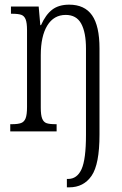

<svg xmlns="http://www.w3.org/2000/svg" viewBox="-20 -564 524 824"><path d="M267 204H272Q311 204 330 162Q349 120 349 15V-355Q349 -425 328.5 -462.5Q308 -500 262 -500Q211 -500 183 -454.5Q155 -409 155 -327V-102Q155 -70 161 -55Q167 -40 179.5 -35.5Q192 -31 219 -31H223V0H24V-31H31Q57 -31 70.5 -36Q84 -41 90 -56.5Q96 -72 96 -105V-434Q96 -466 90 -481Q84 -496 71 -500.5Q58 -505 31 -505H27V-536H146L153 -456H156Q176 -501 204 -522.5Q232 -544 277 -544Q343 -544 375 -498.5Q407 -453 407 -356V14Q407 141 373 190.5Q339 240 277 240H267Z"/></svg>

Font: Noto Serif CondLight
Style: Regular
Weight: 300
Width: 3
Designer: Monotype Design Team
Foundry: Monotype Imaging Inc.
Version: Version 1.001